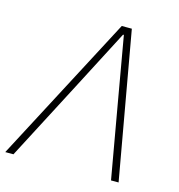

<svg xmlns="http://www.w3.org/2000/svg" viewBox="-120 -790 823 882"><g transform="rotate(15 291.0 -349.0)"><path d="M351 -698H399L523 0H487L421 -375L371 -661H367L218 -374L23 0H-16Z"/></g></svg>

Font: IBM Plex Sans ExtraLight
Style: Italic
Weight: 250
Italic angle: -11.31°
Designer: Mike Abbink, Paul van der Laan, Pieter van Rosmalen
Foundry: Bold Monday
Version: Version 3.201